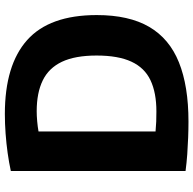

<svg xmlns="http://www.w3.org/2000/svg" viewBox="-23 -765 796 790"><g transform="rotate(-90 375.0 -370.0)"><path d="M269.5 7.5Q238.5 7.5 204.5 6.2Q170.5 5 135.5 2.5Q100.5 0 66.5 -4.5V-723.5Q101 -731 140.2 -736.5Q179.5 -742 220.5 -745Q261.5 -748 301 -748Q502.5 -748 605.2 -656.2Q708 -564.5 708 -370Q708 -237.5 659.5 -154.2Q611 -71 513.5 -31.8Q416 7.5 269.5 7.5ZM311.5 -124.5Q388.5 -124.5 439.8 -148.8Q491 -173 516.2 -227.2Q541.5 -281.5 541.5 -370.5Q541.5 -459 515.8 -513.2Q490 -567.5 439 -592.2Q388 -617 312.5 -617Q293.5 -617 271 -615Q248.5 -613 229 -609.5V-128Q249.5 -126 269.8 -125.2Q290 -124.5 311.5 -124.5Z"/></g></svg>

Font: Encode Sans SC Condensed Thin
Style: Bold
Weight: 700
Version: Version 3.002